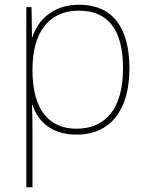

<svg xmlns="http://www.w3.org/2000/svg" viewBox="-20 -558 623 810"><path d="M313 -538C203 -538 139 -472 117 -402H115L113 -528H91V232H117V15C117 -27 117 -71 115 -116H117C139 -46 198 10 303 10C444 10 526 -91 526 -269C526 -445 453 -538 313 -538ZM313 -513C435 -513 499 -434 499 -269C499 -101 426 -15 303 -15C189 -15 117 -92 117 -262V-265C117 -421 185 -513 313 -513Z"/></svg>

Font: Noto Sans Sinhala Thin
Style: Regular
Weight: 100
Designer: Jelle Bosma - Monotype Design Team
Foundry: Monotype Imaging Inc.
Version: Version 2.006